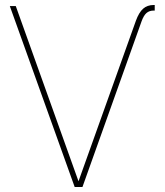

<svg xmlns="http://www.w3.org/2000/svg" viewBox="-20 -752 662 772"><path d="M526.4 -668.5Q538.6 -702.1 555.4 -717Q572.3 -731.9 598.1 -731.9H602.1V-709.5H598.1Q580.1 -709.5 568.8 -699.5Q557.6 -689.5 549.3 -666.5L311.5 0H280.3L19.5 -727.5H43.5L296.4 -21H294.9Z"/></svg>

Font: Inter 24pt Thin
Style: Regular
Weight: 250
Designer: Rasmus Andersson
Foundry: rsms
Version: Version 4.001;git-66647c0bb